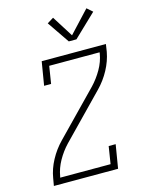

<svg xmlns="http://www.w3.org/2000/svg" viewBox="-140 -1056 880 1141"><g transform="rotate(-15 300.0 -485.0)"><path d="M46 0 54 -46Q63 -101 91.5 -154Q120 -207 162 -250L417 -512Q417 -512 417 -512Q417 -512 417 -512Q453 -550 479 -595.5Q505 -641 513 -689L514 -697H204L187 -590H144L168 -735H563L556 -689Q546 -634 517.5 -581Q489 -528 447 -485L192 -223Q192 -223 192 -223Q192 -223 192 -223Q156 -185 130.5 -139.5Q105 -94 97 -46L95 -38H405L422 -145H465L441 0ZM354 -807 261 -943 300 -967 382 -837 506 -970 540 -940 401 -807Z"/></g></svg>

Font: Iosevka Curly Slab XLtExObl
Style: Regular
Weight: 200
Width: 7
Italic angle: -9°
Monospace: yes
Designer: Belleve Invis
Foundry: Belleve Invis
Version: Version 11.0.0; ttfautohint (v1.8.3)